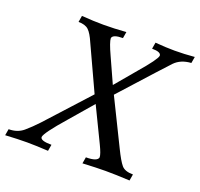

<svg xmlns="http://www.w3.org/2000/svg" viewBox="-163 -828 1002 962"><g transform="rotate(20 337.5 -346.5)"><path d="M621.6 0Q547.4 -3.9 493.2 -3.9Q447.8 -3.9 370.6 0L376.5 -34.2Q437 -34.2 441.4 -57.6Q441.4 -74.2 420.4 -117.7L331.1 -302.2L226.1 -180.2Q135.3 -76.7 133.3 -54.2Q133.3 -34.2 192.9 -34.2L187 0Q116.2 -3.9 74.7 -3.9Q26.4 -3.9 -41.5 0L-35.6 -34.2Q11.2 -34.2 42.5 -60.8Q73.7 -87.4 105 -121.1L309.6 -345.7L200.2 -582.5Q181.6 -626 163.8 -642.6Q146 -659.2 109.9 -659.2L115.7 -693.4Q180.7 -688.5 231 -688.5Q288.6 -688.5 352.5 -693.4L346.7 -659.2Q293.5 -659.2 289.6 -638.2Q289.6 -618.2 319.3 -553.7L379.4 -420.9L472.2 -531.2Q546.9 -617.7 550.3 -638.7Q550.3 -659.2 502 -659.2L507.8 -693.4Q567.9 -688.5 610.8 -688.5Q661.1 -688.5 717.3 -693.4L711.4 -659.2Q656.2 -655.8 624 -622.6Q603.5 -601.6 400.9 -377L521 -132.8Q548.3 -76.7 566.2 -55.4Q584 -34.2 627.4 -34.2Z"/></g></svg>

Font: Kelvinch
Style: Italic
Weight: 400
Italic angle: -10°
Designer: Paul James Miller
Foundry: High-Logic / Made with FontCreator
Version: Version 3.40;July 22, 2017;FontCreator 11.0.0.2388 64-bit